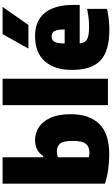

<svg xmlns="http://www.w3.org/2000/svg" viewBox="287 -1135 859 1473"><g transform="rotate(-90 716.5 -398.5)"><path d="M264.5 10Q209.5 10 151.2 1.8Q93 -6.5 44 -23.5V-808H246.5V-496.5H256Q296 -559 378.5 -559Q431.5 -559 476.8 -529.8Q522 -500.5 549.5 -439.8Q577 -379 577 -285Q577 -143 501.8 -66Q426.5 11 264.5 10ZM281.5 -142Q326.5 -142 349.2 -168.8Q372 -195.5 372 -268Q372 -342.5 351.2 -367.2Q330.5 -392 292.5 -392Q266 -392 246.5 -383V-146Q263.5 -142 281.5 -142Z M646.5 0V-808H849V0Z M1224.5 11Q1061 11 988.8 -57.5Q916.5 -126 916.5 -277Q916.5 -409 982.8 -484Q1049 -559 1176 -559Q1295 -559 1355 -483Q1415 -407 1415 -270.5V-216.5H1120Q1124 -175.5 1151.2 -160Q1178.5 -144.5 1252.5 -144.5Q1284 -144.5 1318 -148.8Q1352 -153 1385 -160V-6.5Q1301.5 11 1224.5 11ZM1174 -432Q1146 -432 1133 -411.5Q1120 -391 1119.5 -332H1227Q1226.5 -391 1214 -411.5Q1201.5 -432 1174 -432ZM1080.5 -610 1191 -808H1400L1261.5 -610Z"/></g></svg>

Font: Encode Sans SmCnd Black
Style: Regular
Weight: 900
Width: 4
Designer: Multiple Designers
Foundry: Impallari Type
Version: Version 3.002; ttfautohint (v1.8.3) -l 8 -r 50 -G 200 -x 14 